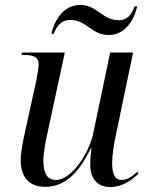

<svg xmlns="http://www.w3.org/2000/svg" viewBox="-20 -749 601 779"><path d="M421 -607C486 -607 522 -663 537 -723H526C515 -693 499 -667 462 -667C394 -667 374 -729 306 -729C240 -729 203 -672 188 -612H198C209 -639 225 -668 265 -668C332 -668 351 -607 421 -607ZM427 10C476 10 515 -18 542 -45L537 -52C514 -31 496 -19 473 -19C446 -19 435 -43 435 -88C435 -116 443 -171 450 -200L520 -536H427L358 -207C343 -132 272 -19 208 -19C169 -19 156 -48 156 -100C156 -129 167 -187 176 -225L243 -536H69L67 -526H78C114 -526 137 -519 137 -487C137 -475 131 -445 127 -421L82 -216C74 -180 64 -132 64 -99C64 -40 90 9 163 9C246 9 301 -50 348 -147H351C348 -123 346 -97 346 -80C346 -30 371 10 427 10Z"/></svg>

Font: Noto Serif Display SemiCondensed
Style: Italic
Weight: 400
Width: 4
Italic angle: -12°
Designer: Monotype Design Team
Foundry: Monotype Imaging Inc.
Version: Version 2.009